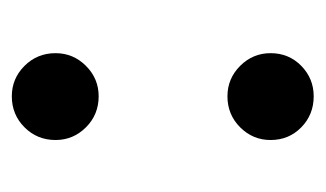

<svg xmlns="http://www.w3.org/2000/svg" viewBox="-133 -404 551 325"><g transform="rotate(90 142.5 -241.5)"><path d="M70 -424Q70 -455 91.5 -476Q113 -497 143 -497Q174 -497 195.5 -476Q217 -455 217 -424Q217 -394 195.5 -372.5Q174 -351 143 -351Q113 -351 91.5 -372.5Q70 -394 70 -424ZM70 -60Q70 -90 91.5 -111.5Q113 -133 143 -133Q174 -133 195.5 -111.5Q217 -90 217 -60Q217 -29 195.5 -7.5Q174 14 143 14Q113 14 91.5 -7.5Q70 -29 70 -60Z"/></g></svg>

Font: Shippori Mincho B1 ExtraBold
Style: Regular
Weight: 800
Designer: FONTDASU
Foundry: FONTDASU / Google Inc. / but / Adobe
Version: Version 3.110; ttfautohint (v1.8.3)